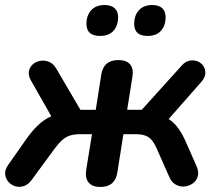

<svg xmlns="http://www.w3.org/2000/svg" viewBox="-22 -736 868 764"><path d="M377 8Q346 8 331 -9.5Q316 -27 321 -60L344 -202H296Q274 -202 257.5 -197Q241 -192 226.5 -179.5Q212 -167 195 -144L104 -20Q90 -1 72.5 4.5Q55 10 38.5 5Q22 0 11 -13Q0 -26 -1.5 -43Q-3 -60 10 -79L83 -183Q105 -214 126.5 -235Q148 -256 171 -268Q194 -280 219 -283L199 -244L102 -414Q90 -435 93 -452Q96 -469 108.5 -480Q121 -491 138.5 -494Q156 -497 173 -490Q190 -483 202 -463L298 -299H359L381 -439Q390 -497 449 -497Q481 -497 495.5 -480Q510 -463 505 -431L484 -299H542L701 -475Q715 -491 732 -494.5Q749 -498 764 -492Q779 -486 787.5 -473Q796 -460 795 -443.5Q794 -427 779 -410L633 -244L597 -279Q638 -275 666 -249.5Q694 -224 715 -177L760 -75Q770 -52 765 -34.5Q760 -17 745.5 -6.5Q731 4 713 6Q695 8 678 -1Q661 -10 652 -31L602 -144Q587 -179 568.5 -190.5Q550 -202 520 -202H469L445 -50Q436 8 377 8ZM565 -593Q512 -593 512 -641Q512 -675 531 -695.5Q550 -716 584 -716Q610 -716 623.5 -703.5Q637 -691 637 -668Q637 -634 618.5 -613.5Q600 -593 565 -593ZM376 -593Q322 -593 322 -641Q322 -675 341 -695.5Q360 -716 394 -716Q420 -716 434 -703.5Q448 -691 448 -668Q448 -634 429.5 -613.5Q411 -593 376 -593Z"/></svg>

Font: Nunito Variable Extra Light
Style: Italic
Weight: 200
Italic angle: -9°
Designer: Vernon Adams
Foundry: Vernon Adams
Version: Version 3.602